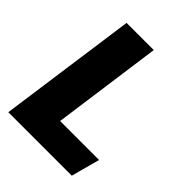

<svg xmlns="http://www.w3.org/2000/svg" viewBox="-199 -802 909 909"><g transform="rotate(45 255.0 -347.5)"><path d="M219 -144H480L441 0H16L113 -695H295Z"/></g></svg>

Font: Trujillo ExtraBold
Style: Italic
Weight: 800
Italic angle: -8°
Designer: Fira Sans original fonts by bBox Type GmbH, Carrois Corporate GbR, & Edenspiekermann AG / Changes by Cristiano Sobral
Foundry: Fira Sans original fonts by bBox Type GmbH, Carrois Corporate GbR, & Edenspiekermann AG / Changes by Cristiano Sobral
Version: Version 4.301;July 28, 2020;FontCreator 13.0.0.2655 64-bit